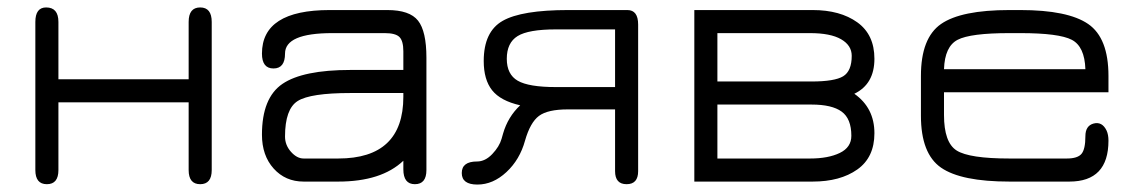

<svg xmlns="http://www.w3.org/2000/svg" viewBox="-20 -488 3059 516"><path d="M137 -213V-31Q137 7 106 7Q75 7 75 -31V-429Q75 -468 104 -468Q137 -468 137 -429V-275H487V-429Q487 -468 518 -468Q549 -468 549 -429V-31Q549 7 518 7Q487 7 487 -31V-213Z M922 -300H1064V-350Q1064 -378 1053.5 -388.5Q1043 -399 1014 -399H873Q746 -399 746 -344Q746 -304 715 -304Q684 -304 684 -344Q684 -461 866 -461H1021Q1081 -461 1103.5 -432.5Q1126 -404 1126 -333V-31Q1126 7 1095 7Q1064 7 1064 -33V-56Q1005 0 889 0H796Q747 0 715.5 -35Q684 -70 684 -126Q684 -225 739 -262.5Q794 -300 922 -300ZM1064 -238H922Q814 -238 780 -216.5Q746 -195 746 -121Q746 -98 762 -80Q778 -62 796 -62H889Q1064 -62 1064 -228Z M1378 -205Q1325 -217 1302.5 -245.5Q1280 -274 1280 -324Q1280 -403 1331 -432Q1382 -461 1507 -461H1666Q1695 -461 1695 -422V-28Q1695 7 1664 7Q1633 7 1633 -28V-194H1506Q1452 -194 1428.5 -176.5Q1405 -159 1391 -110Q1377 -59 1341 -25.5Q1305 8 1263 8Q1221 8 1221 -23Q1221 -54 1262 -54Q1284 -54 1303 -74Q1322 -94 1328 -115L1332 -129Q1345 -174 1378 -205ZM1633 -409H1474Q1400 -409 1371 -391Q1342 -373 1342 -330Q1342 -288 1371.5 -271Q1401 -254 1474 -254H1633Z M1846 0V-461H2164Q2238 -461 2284 -428Q2330 -395 2330 -330Q2330 -262 2276 -236Q2330 -198 2330 -130Q2330 -65 2284 -32.5Q2238 0 2164 0ZM2157 -399H1908V-269H2161Q2223 -269 2246 -283Q2269 -297 2269 -338Q2269 -366 2240.5 -382.5Q2212 -399 2157 -399ZM2161 -207H1908V-62H2157Q2206 -62 2237 -77Q2268 -92 2268 -123Q2268 -169 2242 -188Q2216 -207 2161 -207Z M2959 -284V-240H2517V-179Q2517 -105 2551 -83.5Q2585 -62 2693 -62H2847Q2876 -62 2886.5 -74.5Q2897 -87 2897 -122Q2897 -150 2919 -156Q2942 -162 2954 -137Q2959 -126 2959 -110Q2959 0 2854 0H2693Q2563 0 2509 -37.5Q2455 -75 2455 -177V-284Q2455 -386 2509 -423.5Q2563 -461 2693 -461H2722Q2850 -461 2904.5 -423.5Q2959 -386 2959 -284ZM2722 -399H2693Q2588 -399 2553.5 -381Q2519 -363 2517 -302H2897Q2895 -363 2860.5 -381Q2826 -399 2722 -399Z"/></svg>

Font: Jura Medium
Style: Regular
Weight: 500
Designer: Daniel Johnson, Alexei Vanyashin
Foundry: Daniel Johnson
Version: Version 5.103